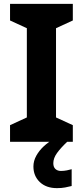

<svg xmlns="http://www.w3.org/2000/svg" viewBox="-20 -734 429 994"><path d="M357 0H32V-86L119 -126V-588L32 -628V-714H357V-628L270 -588V-126L357 -86ZM256 111Q256 131 267 141Q278 151 295 151Q311 151 326 148Q341 145 351 142V229Q335 233 317 236.5Q299 240 275 240Q219 240 186 208.5Q153 177 153 128Q153 99 168 72Q183 45 207.5 22.5Q232 0 263 -17L328 0Q294 32 275 58.5Q256 85 256 111Z"/></svg>

Font: Noto Sans Sundanese
Style: Regular
Weight: 400
Designer: Monotype Design Team (Regular), Sérgio L. Martins (other weights)
Foundry: Monotype Imaging Inc.
Version: Version 2.003